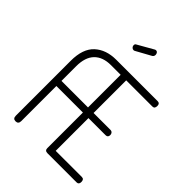

<svg xmlns="http://www.w3.org/2000/svg" viewBox="-263 -1088 1223 1223"><g transform="rotate(45 348.5 -476.5)"><path d="M421 -910 321 -855Q316 -852 311 -852Q302 -852 295.5 -859Q289 -866 289 -875Q289 -886 298 -890L405 -951Q409 -953 413 -953Q422 -953 427 -946Q432 -939 432 -930Q432 -917 421 -910ZM414 -683V-389H568Q577 -389 583 -382Q589 -375 589 -365Q589 -343 568 -343H414V-48H650Q670 -48 670 -23Q670 0 650 0H388Q364 0 364 -22V-343H125V-27Q125 0 100 0Q76 0 76 -27V-521Q76 -630 131 -680.5Q186 -731 277 -731H650Q670 -731 670 -708Q670 -683 650 -683ZM125 -521V-389H364V-683H277Q204 -683 164.5 -642.5Q125 -602 125 -521Z"/></g></svg>

Font: Dosis
Style: Light
Weight: 300
Designer: Edgar Tolentino, Pablo Impallari, Igino Marini
Foundry: Edgar Tolentino, Pablo Impallari, Igino Marini
Version: Version 1.007